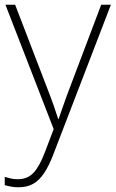

<svg xmlns="http://www.w3.org/2000/svg" viewBox="-23 -550 489 812"><path d="M55 242Q39 242 25 239.5Q11 237 -3 233V198Q11 202 23.5 205Q36 208 52 208Q92 208 117.5 182Q143 156 166 96L204 -4L0 -530H41L174 -184Q192 -138 204 -104Q216 -70 223 -47H225Q233 -69 244.5 -103Q256 -137 273 -181L405 -530H446L201 107Q184 151 164 181.5Q144 212 118 227Q92 242 55 242Z"/></svg>

Font: Noto Sans Symbols ExtraLight
Style: Regular
Weight: 250
Version: Version 2.002